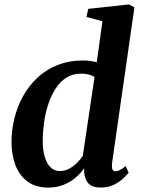

<svg xmlns="http://www.w3.org/2000/svg" viewBox="-20 -837 637 867"><path d="M486 -100.5Q484 -82.5 487.5 -73Q491 -63.5 501.5 -63.5Q510 -63.5 520.5 -68.5Q531 -73.5 547.5 -87L561 -57Q555 -49.5 538.5 -33.2Q522 -17 495.8 -3.5Q469.5 10 434 10Q397.5 10 380 -8Q362.5 -26 360 -60V-77.5Q346 -56.5 323.2 -36.5Q300.5 -16.5 269 -3.2Q237.5 10 197.5 10Q140 10 103.2 -18Q66.5 -46 49.2 -92.8Q32 -139.5 32 -195.5Q32 -249 45 -302.2Q58 -355.5 84 -402.5Q110 -449.5 148.8 -486Q187.5 -522.5 239.8 -543.2Q292 -564 357 -564Q371 -564 387 -561.8Q403 -559.5 417 -556L442.5 -741L370.5 -760.5L378.5 -797L562.5 -817L587 -803.5ZM407 -490Q394.5 -497 379 -500.8Q363.5 -504.5 346 -504.5Q307.5 -504.5 278.8 -485.8Q250 -467 229.8 -434.8Q209.5 -402.5 196.8 -362.8Q184 -323 178.5 -280.8Q173 -238.5 173 -199.5Q173 -158.5 182.2 -128Q191.5 -97.5 208.8 -81Q226 -64.5 250 -64.5Q272 -64.5 291.8 -75Q311.5 -85.5 327.8 -101.5Q344 -117.5 354 -134Z"/></svg>

Font: Merriweather 28pt
Style: Bold Italic
Weight: 700
Italic angle: -7.8°
Version: Version 2.101